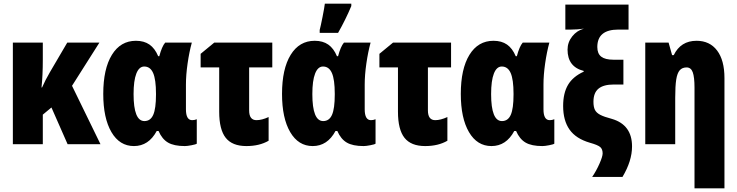

<svg xmlns="http://www.w3.org/2000/svg" viewBox="-20 -785 4012 1045"><path d="M372 -318 527 0H348L260 -200L213 -161V0H50V-553H213V-459Q213 -376 206 -309H209Q227 -350 251 -391L346 -553H521Z M542 -274Q542 -410 589 -486.5Q636 -563 720 -563Q764 -563 793.5 -542.5Q823 -522 841 -479H847Q861 -532 879 -553H1024Q1010 -502 1001 -439.5Q992 -377 992 -324V-190Q992 -131 1026 -131Q1039 -131 1051 -136V-3Q1046 1 1022.5 5.5Q999 10 986 10Q927 10 894.5 -9Q862 -28 843 -72H833Q789 10 709 10Q631 10 586.5 -66Q542 -142 542 -274ZM829 -270V-275Q829 -352 813.5 -387.5Q798 -423 765 -423Q737 -423 722 -384.5Q707 -346 707 -273Q707 -126 766 -126Q799 -126 814 -160Q829 -194 829 -270Z M1462 -418H1336V-184Q1336 -131 1376 -131Q1405 -131 1442 -148V-19Q1392 10 1321 10Q1244 10 1208.5 -35Q1173 -80 1173 -177V-418H1072V-492L1146 -553H1462Z M1515 -274Q1515 -410 1562 -486.5Q1609 -563 1693 -563Q1737 -563 1766.5 -542.5Q1796 -522 1814 -479H1820Q1834 -532 1852 -553H1997Q1983 -502 1974 -439.5Q1965 -377 1965 -324V-190Q1965 -131 1999 -131Q2012 -131 2024 -136V-3Q2019 1 1995.5 5.5Q1972 10 1959 10Q1900 10 1867.5 -9Q1835 -28 1816 -72H1806Q1762 10 1682 10Q1604 10 1559.5 -66Q1515 -142 1515 -274ZM1802 -270V-275Q1802 -352 1786.5 -387.5Q1771 -423 1738 -423Q1710 -423 1695 -384.5Q1680 -346 1680 -273Q1680 -126 1739 -126Q1772 -126 1787 -160Q1802 -194 1802 -270ZM1720 -622Q1725 -640 1735.5 -693Q1746 -746 1748 -765H1892V-752Q1861 -678 1820 -606H1720Z M2435 -418H2309V-184Q2309 -131 2349 -131Q2378 -131 2415 -148V-19Q2365 10 2294 10Q2217 10 2181.5 -35Q2146 -80 2146 -177V-418H2045V-492L2119 -553H2435Z M2488 -274Q2488 -410 2535 -486.5Q2582 -563 2666 -563Q2710 -563 2739.5 -542.5Q2769 -522 2787 -479H2793Q2807 -532 2825 -553H2970Q2956 -502 2947 -439.5Q2938 -377 2938 -324V-190Q2938 -131 2972 -131Q2985 -131 2997 -136V-3Q2992 1 2968.5 5.5Q2945 10 2932 10Q2873 10 2840.5 -9Q2808 -28 2789 -72H2779Q2735 10 2655 10Q2577 10 2532.5 -66Q2488 -142 2488 -274ZM2775 -270V-275Q2775 -352 2759.5 -387.5Q2744 -423 2711 -423Q2683 -423 2668 -384.5Q2653 -346 2653 -273Q2653 -126 2712 -126Q2745 -126 2760 -160Q2775 -194 2775 -270Z M3157 -395V-399Q3069 -421 3069 -515Q3069 -555 3094.5 -587Q3120 -619 3158 -629Q3121 -624 3088 -624H3057V-760H3401V-624H3345Q3231 -624 3231 -529Q3231 -493 3252.5 -476.5Q3274 -460 3319 -460H3373V-325H3320Q3265 -325 3237.5 -302.5Q3210 -280 3210 -231Q3210 -203 3218 -187Q3226 -171 3247 -160Q3268 -149 3310 -138Q3420 -106 3420 12Q3420 91 3368 178H3203Q3225 146 3242.5 106.5Q3260 67 3260 50Q3260 27 3247 15.5Q3234 4 3191 -8Q3115 -30 3080 -79.5Q3045 -129 3045 -208Q3045 -278 3071.5 -323Q3098 -368 3157 -395Z M3923 -360V240H3760V-308Q3760 -365 3750.5 -391.5Q3741 -418 3717 -418Q3693 -418 3679.5 -402.5Q3666 -387 3660.5 -352Q3655 -317 3655 -253V0H3492V-553H3619L3638 -485H3647Q3685 -563 3771 -563Q3843 -563 3883 -510Q3923 -457 3923 -360Z"/></svg>

Font: Noto Sans UI CondBlack
Style: Regular
Weight: 900
Width: 3
Designer: Monotype Design Team
Foundry: Monotype Imaging Inc.
Version: Version 1.001